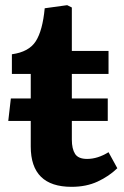

<svg xmlns="http://www.w3.org/2000/svg" viewBox="-20 -709 479 743"><path d="M257 14Q99 14 99 -142V-241H12L22 -328H99V-423H26V-499Q92 -508 118.5 -549.5Q145 -591 153 -677L240 -689L258 -680V-512H400V-423H258V-328H397V-241H258V-169Q258 -133 270.5 -113.5Q283 -94 317 -94Q358 -94 400 -120L434 -58Q402 -27 358 -6.5Q314 14 257 14Z"/></svg>

Font: Literata 12pt
Style: Bold
Weight: 700
Designer: Latin by Veronika Burian and Jose Scaglione. Greek by Irene Vlachou. Cyrillic by Vera Evstafieva.
Foundry: TypeTogether
Version: Version 3.002